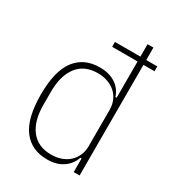

<svg xmlns="http://www.w3.org/2000/svg" viewBox="-181 -845 874 962"><g transform="rotate(30 256.0 -364.0)"><path d="M388 -79H381Q367 -37 330.5 -12.5Q294 12 240 12Q149 12 100 -53Q51 -118 51 -254Q51 -390 100 -455Q149 -520 240 -520Q294 -520 330.5 -496.5Q367 -473 381 -430H388V-640H241V-668H388V-740H422V-668H486V-640H422V0H388ZM246 -19Q276 -19 302 -28Q328 -37 347 -54Q366 -71 377 -95.5Q388 -120 388 -150V-360Q388 -390 377 -414.5Q366 -439 347 -455.5Q328 -472 302 -481Q276 -490 246 -490Q169 -490 128.5 -437.5Q88 -385 88 -292V-216Q88 -123 128.5 -71Q169 -19 246 -19Z"/></g></svg>

Font: IBM Plex Sans Condensed ExtraLight
Style: Regular
Weight: 200
Width: 3
Designer: Mike Abbink, Paul van der Laan, Pieter van Rosmalen
Foundry: Bold Monday
Version: Version 1.3